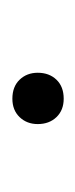

<svg xmlns="http://www.w3.org/2000/svg" viewBox="76 -196 125 318"><g transform="rotate(90 139.0 -36.5)"><path d="M143 6Q123 6 111.5 -6Q100 -18 100 -36Q100 -55 111.5 -67Q123 -79 143 -79Q162 -79 173.5 -67Q185 -55 185 -36Q185 -18 173.5 -6Q162 6 143 6Z"/></g></svg>

Font: LinhAnh
Style: Regular
Weight: 400
Designer: Jeremy Tribby
Foundry: Tribby Type
Version: Version 1.408